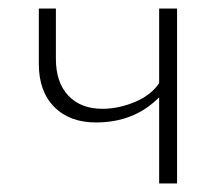

<svg xmlns="http://www.w3.org/2000/svg" viewBox="-20 -430 520 450"><path d="M353 -410H395V0H353V-202Q295 -143 205 -143Q143 -143 107 -179.5Q71 -216 71 -280V-410H111V-292Q111 -237 140 -206Q169 -175 220 -175Q257 -175 295 -190.5Q333 -206 353 -235Z"/></svg>

Font: EauTestText Light
Style: Regular
Weight: 300
Designer: Christian Thalmann (Catharsis Fonts)
Version: Version 0.001;PS 000.001;hotconv 1.0.88;makeotf.lib2.5.64775